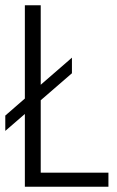

<svg xmlns="http://www.w3.org/2000/svg" viewBox="-20 -706 442 726"><path d="M74 0V-686H134V-53H390V0ZM0 -211V-269L252 -488V-429Z"/></svg>

Font: Archivo Condensed ExtraLight
Style: Regular
Weight: 250
Width: 3
Designer: Hector Gatti
Foundry: Omnibus-Type
Version: Version 2.001